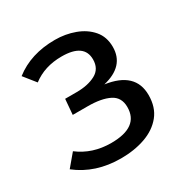

<svg xmlns="http://www.w3.org/2000/svg" viewBox="-132 -653 758 779"><g transform="rotate(-30 247.0 -263.5)"><path d="M218 12Q99 12 15 -54L63 -111Q127 -62 215 -62Q344 -62 344 -156Q344 -202 307 -220.5Q270 -239 206 -239H136L142 -311H196Q249 -311 284.5 -330Q320 -349 320 -393Q320 -467 215 -467Q135 -467 79 -424L35 -479Q112 -539 225 -539Q274 -539 317.5 -523Q361 -507 388 -475.5Q415 -444 415 -397Q415 -307 309 -282Q443 -263 443 -155Q443 -98 413 -61Q383 -24 332 -6Q281 12 218 12Z"/></g></svg>

Font: Trujillo
Style: Regular
Weight: 400
Designer: Fira Sans original fonts by bBox Type GmbH, Carrois Corporate GbR, & Edenspiekermann AG / Changes by Cristiano Sobral
Foundry: Fira Sans original fonts by bBox Type GmbH, Carrois Corporate GbR, & Edenspiekermann AG / Changes by Cristiano Sobral
Version: Version 4.301;October 17, 2021;FontCreator 14.0.0.2814 64-bi